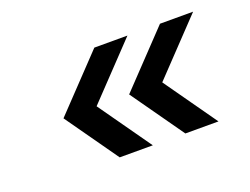

<svg xmlns="http://www.w3.org/2000/svg" viewBox="-68 -595 822 632"><g transform="rotate(-20 343.0 -279.0)"><path d="M258 -95 128 -279 303 -463H419L244 -279L374 -95ZM488 -95 358 -279 533 -463H649L474 -279L604 -95Z"/></g></svg>

Font: Orkney
Style: BoldItalic
Weight: 700
Designer: Samuel Oakes and Alfredo Marco Pradil
Foundry: Alfredo Marco Pradil
Version: 1.0; ttfautohint (v1.5)